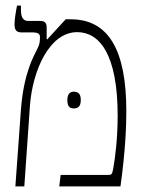

<svg xmlns="http://www.w3.org/2000/svg" viewBox="-20 -667 513 687"><path d="M35 0H67L87 -287C96 -415 157 -552 256 -552C335 -552 401 -475 401 -253C401 -173 392 -101 385 -63C381 -43 380 -41 365 -41H197L192 0H411C429 -127 432 -218 432 -269C432 -487 369 -598 233 -598H215L149 -526L147 -527V-568C147 -583 142 -592 125 -592H81C63 -592 55 -605 55 -631V-647H41C36 -623 32 -595 32 -580C32 -561 38 -551 57 -551H96C115 -551 123 -546 123 -535C123 -517 122 -509 113 -491C100 -465 65 -405 55 -276ZM221 -309C221 -291 226 -279 244 -279C264 -279 269 -292 269 -309C269 -326 264 -339 244 -339C227 -339 221 -326 221 -309Z"/></svg>

Font: Noto Serif Hebrew Condensed ExtraLight
Style: Regular
Weight: 200
Width: 3
Designer: Monotype Design Team
Foundry: Monotype Imaging Inc.
Version: Version 2.004